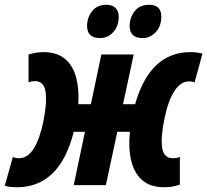

<svg xmlns="http://www.w3.org/2000/svg" viewBox="-50 -778 871 807"><path d="M22 9Q10 9 -3 8Q-16 7 -30 3L4 -118Q16 -113 30 -113Q67 -113 92.5 -154.5Q118 -196 133 -271Q148 -347 141.5 -392Q135 -437 97 -437Q92 -437 85 -436Q78 -435 70 -432V-549Q84 -553 99.5 -556Q115 -559 132 -559Q189 -559 223 -530.5Q257 -502 270 -452.5Q283 -403 279 -340H332L376 -549H512L467 -340H518Q580 -559 751 -559Q775 -559 801 -553L768 -432Q756 -436 745 -436Q709 -436 682.5 -394.5Q656 -353 641 -278Q625 -202 631.5 -157.5Q638 -113 676 -113Q682 -113 689.5 -114Q697 -115 706 -118V-2Q675 9 641 9Q581 9 547 -21.5Q513 -52 501 -104.5Q489 -157 496 -224H443L395 0H260L307 -224H260Q230 -106 170 -48.5Q110 9 22 9ZM550 -618Q495 -618 495 -669Q495 -704 516 -731Q537 -758 577 -758Q628 -758 628 -708Q628 -668 604.5 -643Q581 -618 550 -618ZM371 -618Q316 -618 316 -669Q316 -704 337 -731Q358 -758 398 -758Q421 -758 435 -745Q449 -732 449 -708Q449 -668 426 -643Q403 -618 371 -618Z"/></svg>

Font: Noto Sans ExtraCondensed ExtraBold
Style: Italic
Weight: 800
Width: 2
Italic angle: -12°
Designer: Monotype Design Team
Foundry: Monotype Imaging Inc.
Version: Version 2.013; ttfautohint (v1.8.4.7-5d5b)